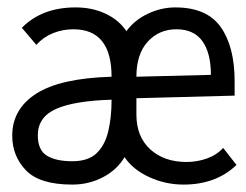

<svg xmlns="http://www.w3.org/2000/svg" viewBox="-20 -487 665 518"><path d="M175 11Q87 11 50 -27.5Q13 -66 13 -121Q13 -193 78 -234.5Q143 -276 281 -280Q281 -408 178 -408Q149 -408 123 -397.5Q97 -387 78 -366L39 -412Q93 -467 184 -467Q229 -467 265 -450Q301 -433 321 -403Q343 -433 379 -450Q415 -467 453 -467Q538 -467 575.5 -414Q613 -361 613 -268V-229L348 -222V-178Q348 -118 385.5 -84Q423 -50 483 -50Q512 -50 538.5 -59.5Q565 -69 582 -88L618 -42Q563 11 475 11Q427 11 383 -9Q339 -29 316 -63Q296 -29 258 -9Q220 11 175 11ZM348 -280 549 -285Q549 -344 526 -376Q503 -408 456 -408Q409 -408 378.5 -374.5Q348 -341 348 -280ZM175 -52Q218 -52 240.5 -73.5Q263 -95 272 -132.5Q281 -170 281 -218Q180 -215 131 -193Q82 -171 82 -122Q82 -82 106.5 -67Q131 -52 175 -52Z"/></svg>

Font: Inconsolata Expanded Thin
Style: Regular
Weight: 100
Width: 7
Monospace: yes
Designer: Raph Levien, Cyreal, Brenton Simpson
Foundry: Raph Levien, Cyreal, Google
Version: Version 3.100; ttfautohint (v1.8.4.7-5d5b)